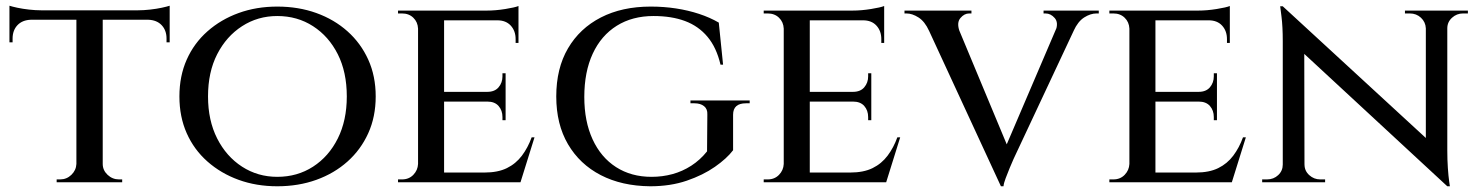

<svg xmlns="http://www.w3.org/2000/svg" viewBox="-20 -637 5180 671"><path d="M339 -597V0H247V-597ZM573 -601V-568H13V-601ZM573 -570V-489H562V-502Q562 -531 545 -549Q528 -567 498 -568V-570ZM573 -617V-591L463 -601Q482 -601 504.5 -603.5Q527 -606 545.5 -610Q564 -614 573 -617ZM249 -64V0H178V-10Q179 -10 184.5 -10Q190 -10 190 -10Q213 -10 229.5 -26Q246 -42 247 -64ZM336 -64H339Q339 -42 356 -26Q373 -10 396 -10Q396 -10 401.5 -10Q407 -10 407 -10V0H336ZM88 -570V-568Q58 -567 41 -549Q24 -531 24 -502V-489H13V-570ZM13 -617Q22 -614 40.5 -610Q59 -606 81.5 -603.5Q104 -601 123 -601L13 -591Z M949 -614Q1023 -614 1085.5 -591.5Q1148 -569 1194.5 -527.5Q1241 -486 1267 -428.5Q1293 -371 1293 -300Q1293 -229 1267 -171.5Q1241 -114 1194.5 -72.5Q1148 -31 1085.5 -8.5Q1023 14 949 14Q876 14 814 -8.5Q752 -31 705 -72.5Q658 -114 632.5 -171.5Q607 -229 607 -300Q607 -371 632.5 -428.5Q658 -486 705 -527.5Q752 -569 814 -591.5Q876 -614 949 -614ZM949 -19Q1019 -19 1074 -54.5Q1129 -90 1160.5 -153Q1192 -216 1192 -300Q1192 -385 1160.5 -447.5Q1129 -510 1074 -545.5Q1019 -581 949 -581Q881 -581 826 -545.5Q771 -510 739 -447.5Q707 -385 707 -300Q707 -216 739 -153Q771 -90 826 -54.5Q881 -19 949 -19Z M1532 -600V0H1441V-600ZM1789 -34 1796 0H1530V-34ZM1747 -316V-282H1530V-316ZM1792 -600V-566H1530V-600ZM1848 -157 1799 0H1640L1673 -34Q1720 -34 1751.5 -49.5Q1783 -65 1804 -93Q1825 -121 1838 -157ZM1747 -284V-217H1736V-228Q1736 -251 1722.5 -266.5Q1709 -282 1683 -282V-284ZM1747 -381V-314H1683V-316Q1709 -316 1722.5 -332Q1736 -348 1736 -370V-381ZM1792 -569V-487H1782V-500Q1782 -529 1765 -547.5Q1748 -566 1718 -566V-569ZM1792 -616V-590L1681 -600Q1712 -600 1746 -605.5Q1780 -611 1792 -616ZM1443 -64 1454 0H1371V-10Q1371 -10 1377.5 -10Q1384 -10 1385 -10Q1409 -10 1424.5 -26Q1440 -42 1441 -64ZM1443 -537H1441Q1440 -560 1424.5 -575Q1409 -590 1385 -590Q1384 -590 1377.5 -590Q1371 -590 1371 -590V-600H1454Z M2254 -614Q2300 -614 2342.5 -607.5Q2385 -601 2423 -588.5Q2461 -576 2492 -558L2507 -411H2498Q2484 -471 2452.5 -508.5Q2421 -546 2374 -563.5Q2327 -581 2264 -581Q2190 -581 2135.5 -547Q2081 -513 2051.5 -449.5Q2022 -386 2022 -298Q2022 -213 2051 -150Q2080 -87 2133 -53Q2186 -19 2257 -19Q2295 -19 2330 -28.5Q2365 -38 2396 -58Q2427 -78 2451 -108L2452 -237Q2453 -256 2440.5 -266Q2428 -276 2407 -276H2393V-286H2600V-276H2587Q2542 -276 2542 -236V-112Q2520 -83 2478.5 -54Q2437 -25 2380 -5.5Q2323 14 2252 14Q2153 13 2079.5 -25Q2006 -63 1965 -133Q1924 -203 1924 -300Q1924 -398 1965 -468Q2006 -538 2080 -576Q2154 -614 2254 -614Z M2810 -600V0H2719V-600ZM3067 -34 3074 0H2808V-34ZM3025 -316V-282H2808V-316ZM3070 -600V-566H2808V-600ZM3126 -157 3077 0H2918L2951 -34Q2998 -34 3029.5 -49.5Q3061 -65 3082 -93Q3103 -121 3116 -157ZM3025 -284V-217H3014V-228Q3014 -251 3000.5 -266.5Q2987 -282 2961 -282V-284ZM3025 -381V-314H2961V-316Q2987 -316 3000.5 -332Q3014 -348 3014 -370V-381ZM3070 -569V-487H3060V-500Q3060 -529 3043 -547.5Q3026 -566 2996 -566V-569ZM3070 -616V-590L2959 -600Q2990 -600 3024 -605.5Q3058 -611 3070 -616ZM2721 -64 2732 0H2649V-10Q2649 -10 2655.5 -10Q2662 -10 2663 -10Q2687 -10 2702.5 -26Q2718 -42 2719 -64ZM2721 -537H2719Q2718 -560 2702.5 -575Q2687 -590 2663 -590Q2662 -590 2655.5 -590Q2649 -590 2649 -590V-600H2732Z M3478 14 3197 -594H3306L3509 -107ZM3478 14 3472 -71 3697 -597H3764L3529 -96Q3528 -94 3522 -81Q3516 -68 3508.5 -49.5Q3501 -31 3494.5 -14Q3488 3 3487 14ZM3669 -529Q3680 -558 3666 -574Q3652 -590 3634 -590H3627V-600H3820V-590Q3820 -590 3816 -590Q3812 -590 3812 -590Q3791 -590 3769 -576Q3747 -562 3732 -529ZM3333 -529H3227Q3212 -562 3190 -576Q3168 -590 3148 -590Q3148 -590 3144.5 -590Q3141 -590 3141 -590V-600H3375V-590H3367Q3350 -590 3336.5 -574Q3323 -558 3333 -529Z M4018 -600V0H3927V-600ZM4275 -34 4282 0H4016V-34ZM4233 -316V-282H4016V-316ZM4278 -600V-566H4016V-600ZM4334 -157 4285 0H4126L4159 -34Q4206 -34 4237.5 -49.5Q4269 -65 4290 -93Q4311 -121 4324 -157ZM4233 -284V-217H4222V-228Q4222 -251 4208.5 -266.5Q4195 -282 4169 -282V-284ZM4233 -381V-314H4169V-316Q4195 -316 4208.5 -332Q4222 -348 4222 -370V-381ZM4278 -569V-487H4268V-500Q4268 -529 4251 -547.5Q4234 -566 4204 -566V-569ZM4278 -616V-590L4167 -600Q4198 -600 4232 -605.5Q4266 -611 4278 -616ZM3929 -64 3940 0H3857V-10Q3857 -10 3863.5 -10Q3870 -10 3871 -10Q3895 -10 3910.5 -26Q3926 -42 3927 -64ZM3929 -537H3927Q3926 -560 3910.5 -575Q3895 -590 3871 -590Q3870 -590 3863.5 -590Q3857 -590 3857 -590V-600H3940Z M4463 -615 5028 -95 5038 14 4474 -508ZM4466 -62V0H4391V-10Q4391 -10 4399.5 -10Q4408 -10 4408 -10Q4431 -10 4447 -25Q4463 -40 4463 -62ZM4539 -62Q4539 -40 4555.5 -25Q4572 -10 4594 -10Q4594 -10 4602.5 -10Q4611 -10 4611 -10V0H4536V-62ZM4463 -615 4538 -527 4539 0H4463V-493Q4463 -544 4458.5 -579.5Q4454 -615 4454 -615ZM5038 -600V-111Q5038 -78 5040 -49.5Q5042 -21 5044.5 -3.5Q5047 14 5047 14H5038L4963 -75V-600ZM5035 -538V-600H5110V-590Q5110 -590 5101.5 -590Q5093 -590 5093 -590Q5071 -590 5054.5 -575Q5038 -560 5038 -538ZM4963 -538Q4962 -560 4946 -575Q4930 -590 4907 -590Q4907 -590 4898.5 -590Q4890 -590 4890 -590V-600H4965V-538Z"/></svg>

Font: Cinzel Eorzea
Style: Regular
Weight: 500
Designer: Natanael Gama
Version: Version 2.000